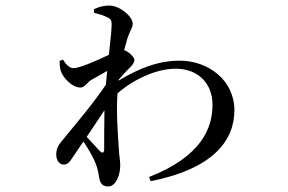

<svg xmlns="http://www.w3.org/2000/svg" viewBox="-20 -609 1040 693"><path d="M270 -293C285 -293 292 -308 307 -319L367 -353L362 -303C313 -231 258 -167 203 -100C190 -85 183 -70 183 -52C183 -29 195 -15 210 -15C226 -15 233 -27 245 -45L281 -98C299 -72 316 -42 323 -24C332 -4 335 13 338 33C342 53 350 64 371 64C397 64 414 25 414 -12C414 -31 410 -46 409 -72C406 -116 399 -201 404 -272C461 -322 544 -361 614 -361C696 -361 747 -307 747 -231C747 -150 711 -46 518 30L524 45C750 0 826 -102 826 -211C826 -320 731 -390 629 -390C552 -390 482 -363 408 -318V-321C421 -336 435 -352 447 -363C458 -374 465 -383 465 -393C465 -402 448 -419 433 -426L428 -428L440 -471C449 -498 459 -509 459 -524C459 -549 413 -589 374 -589C354 -589 337 -584 319 -576V-563C339 -558 355 -553 364 -548C378 -542 383 -538 383 -521C383 -500 378 -459 373 -411C331 -391 267 -363 246 -363C231 -363 220 -374 207 -394L195 -389C195 -378 196 -366 199 -354C208 -326 242 -293 270 -293ZM357 -211C356 -154 356 -99 356 -70C356 -57 350 -55 341 -63L293 -115Z"/></svg>

Font: Source Han Serif CN Medium
Style: Regular
Weight: 500
Designer: Ryoko NISHIZUKA 西塚涼子 (kana & ideographs); Frank Grießhammer (Latin, Greek & Cyrillic); Wenlong ZHANG 张文龙 (bopomofo); San
Foundry: Adobe
Version: Version 2.002;hotconv 1.1.0;makeotfexe 2.6.0